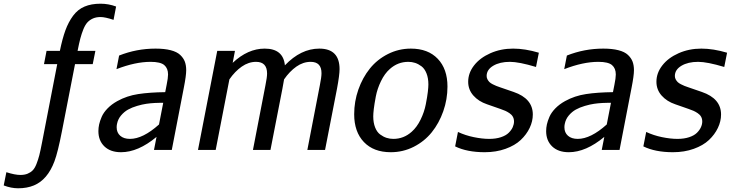

<svg xmlns="http://www.w3.org/2000/svg" viewBox="-122 -802 3909 1027"><path d="M198.2 -529.8Q211.9 -596.2 228 -640.1Q244.1 -684.1 269 -717.8Q293.9 -751.5 330.1 -766.8Q366.2 -782.2 416 -782.2Q458.5 -782.2 499 -767.1L485.4 -695.8Q439.9 -710.9 416 -710.9Q393.1 -710.9 375.7 -703.4Q358.4 -695.8 346.2 -682.9Q334 -669.9 324.2 -646Q314.5 -622.1 307.6 -595.9Q300.8 -569.8 293 -529.8H388.2L374 -459H279.3L209.5 -101.1Q187.5 12.2 169.4 60.5Q132.3 159.7 59.1 189.9Q22.5 205.1 -24.9 205.1Q-62.5 205.1 -102.1 189.9L-87.9 119.1Q-42 133.8 -13.2 133.8Q9.3 133.8 25.4 127.2Q41.5 120.6 52.7 109.4Q64 98.1 73 75.4Q82 52.7 88.4 27.8Q94.7 2.9 102.5 -38.1L184.1 -459H113.3L127 -529.8Z M710 -542Q757.8 -542 791 -533.4Q824.2 -524.9 841.8 -508.3Q859.4 -491.7 866.7 -472.2Q874 -452.6 874 -426.3Q874 -397.5 861.3 -333L796.9 0H701.7L715.3 -69.8Q616.7 12.2 525.4 12.2Q468.8 12.2 436.5 -18.8Q404.3 -49.8 404.3 -100.6Q404.3 -118.2 408.2 -136.2Q412.1 -154.3 421.9 -177Q431.6 -199.7 453.1 -221.9Q474.6 -244.1 505.4 -261.2Q556.6 -289.6 617.4 -298.8Q678.2 -308.1 761.7 -309.1L769.5 -349.1Q776.9 -384.8 776.9 -403.8Q776.9 -436.5 756.6 -453.9Q736.3 -471.2 683.6 -471.2Q601.6 -471.2 501 -432.1L515.1 -504.9Q608.4 -542 710 -542ZM728.5 -136.2 751 -252Q746.1 -252 738 -252.2Q730 -252.4 706.3 -251.2Q682.6 -250 660.9 -246.8Q639.2 -243.7 611.6 -235.6Q584 -227.5 563 -215.8Q542 -204.1 525.4 -184.3Q508.8 -164.6 503.9 -139.2Q502 -130.9 502 -121.1Q502 -92.8 521 -75.9Q540 -59.1 573.2 -59.1Q642.6 -59.1 728.5 -136.2Z M1306.6 -408.7Q1306.6 -471.2 1247.6 -471.2Q1207.5 -471.2 1170.9 -445.6Q1134.3 -419.9 1105 -377.4L1031.7 0H937L1040 -529.8H1134.8L1122.6 -465.8Q1203.6 -542 1293.9 -542Q1393.1 -542 1401.9 -452.6Q1487.3 -542 1585.9 -542Q1694.3 -542 1694.3 -432.1Q1694.3 -400.9 1680.7 -328.1L1616.7 0H1522L1588.9 -346.2Q1597.7 -389.2 1597.7 -410.6Q1597.7 -471.2 1539.6 -471.2Q1499.5 -471.2 1463.1 -445.6Q1426.8 -419.9 1397.5 -377.4Q1393.6 -352.5 1388.7 -328.1L1324.7 0H1231L1297.9 -346.2Q1306.6 -389.2 1306.6 -408.7Z M1874.5 -179.7Q1874.5 -145.5 1884.5 -120.4Q1894.5 -95.2 1911.4 -82.8Q1928.2 -70.3 1945.6 -64.7Q1962.9 -59.1 1981.9 -59.1Q2037.6 -59.1 2080.1 -97.2Q2107.9 -121.6 2127.7 -162.1Q2147.5 -202.6 2155.5 -243.9Q2163.6 -285.2 2166.5 -310.8Q2169.4 -336.4 2169.4 -350.1Q2169.4 -384.3 2159.4 -409.4Q2149.4 -434.6 2132.6 -447.3Q2115.7 -460 2098.4 -465.6Q2081.1 -471.2 2062 -471.2Q2005.9 -471.2 1963.4 -433.1Q1935.5 -408.7 1915.8 -367.9Q1896 -327.1 1888.2 -285.9Q1880.4 -244.6 1877.4 -219.2Q1874.5 -193.8 1874.5 -179.7ZM1772.5 -190.9Q1772.5 -259.3 1794.9 -323Q1817.4 -386.7 1856.4 -435.3Q1895.5 -483.9 1952.9 -512.9Q2010.3 -542 2075.7 -542Q2167.5 -542 2219.5 -487.5Q2271.5 -433.1 2271.5 -338.9Q2271.5 -270.5 2249 -206.8Q2226.6 -143.1 2187.5 -94.5Q2148.4 -45.9 2091.1 -16.8Q2033.7 12.2 1968.3 12.2Q1876.5 12.2 1824.5 -42.2Q1772.5 -96.7 1772.5 -190.9Z M2728 -189.5Q2728 -153.3 2711.2 -117.9Q2694.3 -82.5 2663.3 -53.2Q2632.3 -23.9 2582 -5.9Q2531.7 12.2 2470.7 12.2Q2376 12.2 2312.5 -19L2327.6 -96.2Q2367.2 -77.6 2412.4 -68.4Q2457.5 -59.1 2494.6 -59.1Q2530.3 -59.1 2557.4 -68.1Q2584.5 -77.1 2599.1 -91.8Q2613.8 -106.4 2620.6 -121.8Q2627.4 -137.2 2627.4 -152.3Q2627.4 -166.5 2621.3 -177.5Q2615.2 -188.5 2603.3 -196.5Q2591.3 -204.6 2580.8 -209.2Q2570.3 -213.9 2554.7 -219.2L2483.4 -244.1Q2438 -259.3 2410.2 -290.8Q2382.3 -322.3 2382.3 -364.7Q2382.3 -411.6 2413.8 -452.1Q2445.3 -492.7 2501 -517.3Q2556.6 -542 2622.6 -542Q2686.5 -542 2760.3 -520L2745.1 -443.8Q2653.8 -471.2 2605.5 -471.2Q2551.3 -471.2 2516.1 -450.2Q2481 -429.2 2481 -395.5Q2481 -385.7 2485.6 -377.2Q2490.2 -368.7 2496.3 -362.8Q2502.4 -356.9 2513.4 -351.3Q2524.4 -345.7 2532.5 -342.5Q2540.5 -339.4 2553.2 -335L2625.5 -310.1Q2728 -274.9 2728 -189.5Z M3105 -542Q3152.8 -542 3186 -533.4Q3219.2 -524.9 3236.8 -508.3Q3254.4 -491.7 3261.7 -472.2Q3269 -452.6 3269 -426.3Q3269 -397.5 3256.3 -333L3191.9 0H3096.7L3110.4 -69.8Q3011.7 12.2 2920.4 12.2Q2863.8 12.2 2831.5 -18.8Q2799.3 -49.8 2799.3 -100.6Q2799.3 -118.2 2803.2 -136.2Q2807.1 -154.3 2816.9 -177Q2826.7 -199.7 2848.1 -221.9Q2869.6 -244.1 2900.4 -261.2Q2951.7 -289.6 3012.5 -298.8Q3073.2 -308.1 3156.7 -309.1L3164.6 -349.1Q3171.9 -384.8 3171.9 -403.8Q3171.9 -436.5 3151.6 -453.9Q3131.3 -471.2 3078.6 -471.2Q2996.6 -471.2 2896 -432.1L2910.2 -504.9Q3003.4 -542 3105 -542ZM3123.5 -136.2 3146 -252Q3141.1 -252 3133.1 -252.2Q3125 -252.4 3101.3 -251.2Q3077.6 -250 3055.9 -246.8Q3034.2 -243.7 3006.6 -235.6Q2979 -227.5 2958 -215.8Q2937 -204.1 2920.4 -184.3Q2903.8 -164.6 2898.9 -139.2Q2897 -130.9 2897 -121.1Q2897 -92.8 2916 -75.9Q2935.1 -59.1 2968.3 -59.1Q3037.6 -59.1 3123.5 -136.2Z M3734.9 -189.5Q3734.9 -153.3 3718 -117.9Q3701.2 -82.5 3670.2 -53.2Q3639.2 -23.9 3588.9 -5.9Q3538.6 12.2 3477.5 12.2Q3382.8 12.2 3319.3 -19L3334.5 -96.2Q3374 -77.6 3419.2 -68.4Q3464.4 -59.1 3501.5 -59.1Q3537.1 -59.1 3564.2 -68.1Q3591.3 -77.1 3606 -91.8Q3620.6 -106.4 3627.4 -121.8Q3634.3 -137.2 3634.3 -152.3Q3634.3 -166.5 3628.2 -177.5Q3622.1 -188.5 3610.1 -196.5Q3598.1 -204.6 3587.6 -209.2Q3577.1 -213.9 3561.5 -219.2L3490.2 -244.1Q3444.8 -259.3 3417 -290.8Q3389.2 -322.3 3389.2 -364.7Q3389.2 -411.6 3420.7 -452.1Q3452.1 -492.7 3507.8 -517.3Q3563.5 -542 3629.4 -542Q3693.4 -542 3767.1 -520L3752 -443.8Q3660.6 -471.2 3612.3 -471.2Q3558.1 -471.2 3522.9 -450.2Q3487.8 -429.2 3487.8 -395.5Q3487.8 -385.7 3492.4 -377.2Q3497.1 -368.7 3503.2 -362.8Q3509.3 -356.9 3520.3 -351.3Q3531.2 -345.7 3539.3 -342.5Q3547.4 -339.4 3560.1 -335L3632.3 -310.1Q3734.9 -274.9 3734.9 -189.5Z"/></svg>

Font: Aurulent Sans
Style: Italic
Weight: 400
Italic angle: -11°
Version: Version 2007.05.04